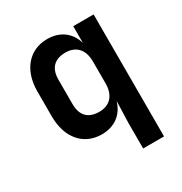

<svg xmlns="http://www.w3.org/2000/svg" viewBox="-172 -688 944 995"><g transform="rotate(-30 300.0 -190.0)"><path d="M398 180H523V-550H401V-450C381 -519 327 -560 250 -560C143 -560 71 -478 71 -350V-201C71 -72 142 10 250 10C326 10 380 -30 401 -99H402L398 26ZM297 -98C233 -98 196 -132 196 -202V-348C196 -418 233 -452 297 -452C361 -452 398 -411 398 -341V-209C398 -139 361 -98 297 -98Z"/></g></svg>

Font: JetBrains Mono
Style: Bold
Weight: 558
Monospace: yes
Designer: Philipp Nurullin, Konstantin Bulenkov
Foundry: JetBrains
Version: Version 2.305